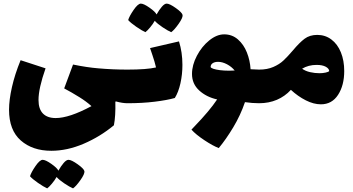

<svg xmlns="http://www.w3.org/2000/svg" viewBox="-20 -571 1954 1062"><path d="M712 -93Q712 -45 706 -22.5Q700 0 685 0Q658 0 621 -10L618 -8Q620 71 610 122Q534 185 443 224Q352 263 264 263Q160 263 95 206Q30 149 30 36Q30 -18 46 -89Q62 -160 94 -238L232 -193Q193 -82 193 -18Q193 32 217.5 57Q242 82 288 82Q363 82 486 16Q457 -10 420 -33Q375 -61 335 -82L384 -214Q462 -198 524 -193Q603 -186 685 -186Q701 -186 706.5 -163Q712 -140 712 -93ZM384 471Q365 463 336 443.5Q307 424 293 408Q283 426 267 445Q251 464 241 471Q221 462 190 440.5Q159 419 146 404Q152 383 176 348Q200 313 216 313Q232 313 264 335.5Q296 358 303 373Q317 348 332 330.5Q347 313 359 313Q375 313 409.5 337.5Q444 362 447 376Q449 391 425 425Q401 459 384 471Z M989 -212Q989 -159 978 -110Q967 -61 947 -29Q905 -17 836 -8.5Q767 0 685 0Q670 0 664 -22.5Q658 -45 658 -93Q658 -140 663.5 -163Q669 -186 685 -186Q792 -186 843 -198Q835 -232 823.5 -265Q812 -298 810 -305L970 -342Q989 -282 989 -212ZM927 -393Q908 -401 879 -420.5Q850 -440 836 -456Q826 -438 810 -419Q794 -400 784 -393Q764 -402 733 -423.5Q702 -445 689 -460Q695 -481 719 -516Q743 -551 759 -551Q775 -551 807 -528.5Q839 -506 846 -491Q860 -516 875 -533.5Q890 -551 902 -551Q918 -551 952.5 -526.5Q987 -502 990 -488Q992 -473 968 -439Q944 -405 927 -393Z M1440 -93Q1440 -45 1434 -22.5Q1428 0 1413 0Q1376 0 1335 -6Q1310 67 1270 133.5Q1230 200 1190 248Q1158 236 1110.5 204.5Q1063 173 1039 146Q1042 142 1046.5 138Q1051 134 1055 129Q1139 42 1181 -21Q1122 -34 1082 -70.5Q1042 -107 1042 -162Q1042 -211 1069 -262.5Q1096 -314 1137.5 -347.5Q1179 -381 1220 -381Q1264 -381 1296 -353Q1328 -325 1345.5 -281Q1363 -237 1366 -188Q1398 -186 1413 -186Q1429 -186 1434.5 -163Q1440 -140 1440 -93ZM1196 -183Q1220 -180 1246 -180Q1268 -180 1278 -181Q1261 -202 1235.5 -215.5Q1210 -229 1186 -229Q1168 -229 1156.5 -221.5Q1145 -214 1145 -200Q1151 -189 1196 -183Z M1884 -178Q1884 -99 1850 -46.5Q1816 6 1755 6Q1715 6 1671.5 -16Q1628 -38 1589 -74Q1556 -38 1511.5 -19Q1467 0 1413 0Q1398 0 1392 -22.5Q1386 -45 1386 -93Q1386 -140 1391.5 -163Q1397 -186 1413 -186Q1458 -186 1491.5 -200.5Q1525 -215 1547.5 -236Q1570 -257 1600 -292Q1636 -335 1664.5 -356.5Q1693 -378 1735 -378Q1779 -378 1813 -352.5Q1847 -327 1865.5 -281.5Q1884 -236 1884 -178ZM1801 -178Q1800 -192 1781.5 -202Q1763 -212 1731 -212Q1686 -212 1651 -191Q1669 -178 1695 -172Q1721 -166 1747 -166Q1765 -166 1781 -169.5Q1797 -173 1801 -178Z"/></svg>

Font: Lalezar
Style: Regular
Weight: 400
Designer: Borna Izadpanah
Foundry: Borna Izadpanah
Version: Version 1.004